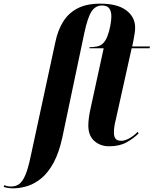

<svg xmlns="http://www.w3.org/2000/svg" viewBox="-143 -790 840 1050"><path d="M-72 240Q-87 240 -101 237.5Q-115 235 -123 232L-120 223Q-114 225 -105 227.5Q-96 230 -83 230Q-56 230 -37.5 216Q-19 202 -4 166.5Q11 131 25 64L160 -561Q173 -624 202 -671Q231 -718 280.5 -744Q330 -770 405 -770Q499 -770 547.5 -733.5Q596 -697 596 -639Q596 -614 587 -570L580 -536H677L675 -526H577L491 -139Q485 -115 482.5 -98.5Q480 -82 480 -65Q480 -43 489 -31.5Q498 -20 521 -20Q540 -20 565 -34Q590 -48 610 -69L615 -60Q586 -32 548 -11Q510 10 453 10Q406 10 373 -19Q340 -48 340 -104Q340 -122 343 -145Q346 -168 351 -191L424 -526H346L347 -532Q370 -532 388 -536Q406 -540 417 -550Q433 -563 444 -591Q455 -619 460.5 -650Q466 -681 466 -701Q466 -728 454.5 -744Q443 -760 415 -760Q379 -760 357.5 -727Q336 -694 318 -609L198 -39Q180 44 151 98Q122 152 85.5 183Q49 214 8.5 227Q-32 240 -72 240Z"/></svg>

Font: Noto Serif Display ExtraCondensed ExtraBold
Style: Italic
Weight: 800
Width: 2
Italic angle: -12°
Designer: Monotype Design Team
Foundry: Monotype Imaging Inc.
Version: Version 2.009